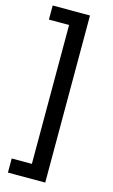

<svg xmlns="http://www.w3.org/2000/svg" viewBox="-140 -794 613 1039"><g transform="rotate(15 166.5 -274.0)"><path d="M228 194H19V115H132V-663H19V-742H228Z"/></g></svg>

Font: Montserrat Z Med
Style: Regular
Weight: 500
Designer: Julieta Ulanovsky
Foundry: Julieta Ulanovsky
Version: Version 8.000